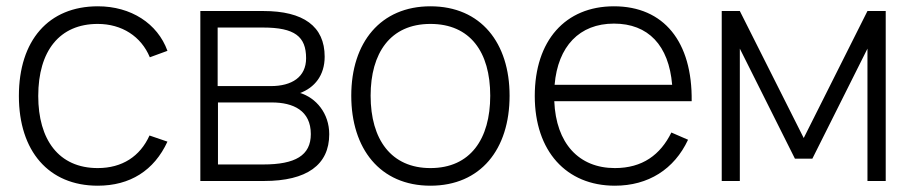

<svg xmlns="http://www.w3.org/2000/svg" viewBox="-20 -575 2904 610"><path d="M290.5 15C393 15 469.5 -33 512 -125L455 -144.5C425 -78 368 -41 290.5 -41C166 -41 101.5 -132 101.5 -270C101.5 -413.5 169.5 -499 290.5 -499C367 -499 428.5 -459.5 456 -393L512 -413.5C480.5 -500.5 396 -555 291 -555C134 -555 40 -446.5 40 -270C40 -95 134.5 15 290.5 15Z M819 0C954.5 0 1026 -51 1026 -148.5C1026 -215.5 983.5 -264.5 933.5 -279.5C979 -296.5 1011.5 -335 1011.5 -395C1011.5 -491.5 944 -540 816.5 -540H616.5V0ZM815.5 -487.5C916.5 -487.5 952.5 -459 952.5 -390C952.5 -330 907 -301.5 840.5 -301.5H671.5V-487.5ZM672.5 -52.5V-249.5H843.5C912 -249.5 967.5 -223.5 967.5 -149C967.5 -81 918 -52.5 816.5 -52.5Z M1347.5 15C1507 15 1599 -100.5 1599 -271C1599 -438 1508.5 -555 1347.5 -555C1189.5 -555 1096 -440.5 1096 -271C1096 -103 1187 15 1347.5 15ZM1347.5 -41C1223 -41 1157.5 -131.5 1157.5 -271C1157.5 -406 1219.5 -499 1347.5 -499C1473.5 -499 1537.5 -410 1537.5 -271C1537.5 -133.5 1474.5 -41 1347.5 -41Z M1933.5 -41C1819 -41 1746.5 -119.5 1741 -253.5H2177.5C2180 -442.5 2089 -555 1930.5 -555C1776 -555 1679 -446 1679 -270C1679 -95 1779 15 1933.5 15C2039.5 15 2122 -37 2166 -131L2113 -154C2078 -83 2021 -41 1933.5 -41ZM1742 -305.5C1752.5 -428 1821 -500 1930.5 -500C2039.5 -500 2105 -431 2115.5 -305.5Z M2330.5 0V-420.5L2505.5 -71H2561L2736 -420.5V0H2794V-540H2736L2533.5 -136.5L2330.5 -540H2273V0Z"/></svg>

Font: Vela Sans Light
Style: Regular
Weight: 300
Designer: Principal design: Mikhail Sharanda - project Manrope.
Design modification: Ravid Balaliev
Foundry: Mikhail Sharanda
Version: Version 1.001